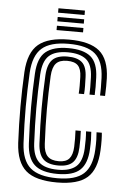

<svg xmlns="http://www.w3.org/2000/svg" viewBox="-53 -778 544 827"><g transform="rotate(5 218.5 -365.0)"><path d="M224.5 8.8Q131.5 8.8 90 -27.4Q48.5 -63.5 43.8 -145.8Q41.8 -186 40.8 -224.9Q39.8 -263.8 39.8 -301.8Q39.8 -339.8 40.8 -377.4Q41.8 -415 43.8 -453Q48.8 -538 91.4 -573.4Q134 -608.8 223.2 -608.8Q313.5 -608.8 355.1 -574Q396.8 -539.2 399.8 -457.2Q400.2 -441.5 400.1 -420.9Q400 -400.2 398.8 -380.5H377.2Q378 -393.8 377.9 -413.2Q377.8 -432.8 377 -456.5Q374.2 -528.2 338.6 -559.4Q303 -590.5 223.2 -590.5Q144 -590.5 107.5 -558.2Q71 -526 66.8 -451.8Q64.8 -415.2 63.8 -378.6Q62.8 -342 62.6 -304.5Q62.5 -267 63.6 -227.8Q64.8 -188.5 66.8 -146.8Q70.8 -73.5 107.5 -41.5Q144.2 -9.5 224.5 -9.5Q303 -9.5 338.2 -41.5Q373.5 -73.5 377 -146.2Q378.2 -170.5 377.8 -189.5Q377.2 -208.5 376 -221.5H398.8Q400.2 -209.5 400.6 -189Q401 -168.5 399.8 -145.5Q396 -62.8 355.4 -27Q314.8 8.8 224.5 8.8ZM224.5 -28Q155 -28 124 -56.5Q93 -85 89.8 -148Q87.5 -190.2 86.5 -229.1Q85.5 -268 85.5 -304.6Q85.5 -341.2 86.5 -377.2Q87.5 -413.2 89.5 -449.8Q93.2 -518.5 126.2 -545.2Q159.2 -572 223.2 -572Q289 -572 320.4 -545.9Q351.8 -519.8 354 -455.8Q354.8 -434 354.9 -415Q355 -396 354 -380.5H331.5Q332.2 -394.2 332.1 -413.1Q332 -432 331.2 -455.2Q329.2 -511 302.1 -532.4Q275 -553.8 223.2 -553.8Q168 -553.8 141.9 -529.8Q115.8 -505.8 112.5 -448.5Q110.5 -410.8 109.5 -374.5Q108.5 -338.2 108.5 -301.9Q108.5 -265.5 109.5 -227.9Q110.5 -190.2 112.5 -150Q115.5 -95 141.5 -70.6Q167.5 -46.2 224.5 -46.2Q276.5 -46.2 302.5 -69Q328.5 -91.8 331.2 -147.2Q332.2 -168 332.1 -186.6Q332 -205.2 330.5 -221.5H353.2Q354.5 -206.8 354.9 -188.1Q355.2 -169.5 354 -146.8Q351.2 -84 321.1 -56Q291 -28 224.5 -28ZM224.5 -64.5Q179.2 -64.5 158.5 -85.1Q137.8 -105.8 135.2 -151Q133.2 -193 132.2 -230.4Q131.2 -267.8 131.2 -303Q131.2 -338.2 132.2 -373.8Q133.2 -409.2 135.2 -447.5Q138 -494.5 158.5 -515Q179 -535.5 223.2 -535.5Q265.2 -535.5 286 -517.4Q306.8 -499.2 308.2 -453.2Q309 -437 309.2 -416.5Q309.5 -396 308 -380.5H285Q286.2 -396.2 286.1 -415.1Q286 -434 285.5 -452.8Q284.5 -486.8 270.1 -501.9Q255.8 -517 223.2 -517Q190.2 -517 175.2 -500.2Q160.2 -483.5 158 -445.8Q156.2 -408.2 155.2 -373Q154.2 -337.8 154.2 -302.5Q154.2 -267.2 155.2 -230.2Q156.2 -193.2 158.2 -152.2Q160 -116.2 175.5 -99.6Q191 -83 224.5 -83Q255.8 -83 269.9 -99.5Q284 -116 285.5 -150.2Q286.2 -167.5 286.1 -186Q286 -204.5 285 -221.5H307.8Q308.8 -207 309 -187.4Q309.2 -167.8 308.2 -149.2Q306.5 -105.2 286.9 -84.9Q267.2 -64.5 224.5 -64.5ZM166 -720.2V-739.2H280.5V-720.2ZM166 -645V-663.8H280.5V-645ZM166 -682.8V-701.5H280.5V-682.8Z"/></g></svg>

Font: Big Shoulders Inline Text Thin
Style: Bold
Weight: 700
Version: Version 2.002